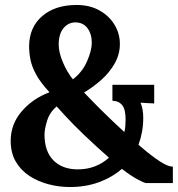

<svg xmlns="http://www.w3.org/2000/svg" viewBox="-20 -736 715 772"><path d="M261 16Q218 16 175.5 5Q133 -6 98.5 -28.5Q64 -51 43.5 -86Q23 -121 23 -170Q23 -237 67.5 -288.5Q112 -340 179 -365Q143 -404 125.5 -436Q108 -468 102.5 -496Q97 -524 97 -551Q98 -627 150 -671.5Q202 -716 288 -716Q341 -716 380 -694Q419 -672 440.5 -636.5Q462 -601 462 -559Q462 -518 441.5 -481.5Q421 -445 388 -415.5Q355 -386 318 -364Q322 -360 346 -335Q370 -310 406 -275Q442 -240 480 -205Q483 -217 484 -229.5Q485 -242 485 -255Q485 -296 471.5 -313Q458 -330 432 -331V-395H600V-320L545 -323Q556 -298 556 -262Q556 -233 551 -206Q546 -179 537 -154Q541 -151 544.5 -147.5Q548 -144 552 -141Q591 -108 623 -87Q655 -66 675 -66V0H568Q560 0 532.5 -15Q505 -30 470 -57Q431 -23 378 -3.5Q325 16 261 16ZM273 -417Q311 -446 330 -489.5Q349 -533 349 -564Q349 -600 331.5 -623Q314 -646 283 -646Q255 -646 235.5 -623Q216 -600 216 -556Q216 -526 232.5 -486.5Q249 -447 273 -417ZM293 -55Q331 -55 362.5 -67.5Q394 -80 418 -102Q405 -113 393 -124.5Q381 -136 368 -147Q310 -200 274.5 -236.5Q239 -273 208 -308Q180 -285 169.5 -251Q159 -217 159 -195Q159 -127 195 -91Q231 -55 293 -55Z"/></svg>

Font: Lora
Style: Bold
Weight: 700
Designer: Olga Karpushina, Alexei Vanyashin (Cyrillic)
Foundry: Cyreal
Version: Version 3.006; ttfautohint (v1.8.4.7-5d5b);gftools[0.9.30]